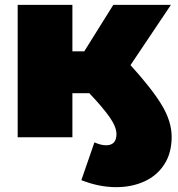

<svg xmlns="http://www.w3.org/2000/svg" viewBox="-20 -567 734 793"><path d="M689 -2Q689 65 658.5 112Q628 159 576 182.5Q524 206 460 206Q389 206 316 177L370 21Q397 33 418 33Q461 33 461 -13Q461 -43 432.5 -83.5Q404 -124 349 -182H279V0H53V-547H279V-355H328L448 -547H686L519 -298Q608 -200 648.5 -132.5Q689 -65 689 -2Z"/></svg>

Font: CMG Sans Black
Style: Regular
Weight: 900
Designer: Julieta Ulanovsky
Foundry: Julieta Ulanovsky
Version: Version 7.200